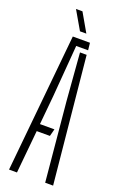

<svg xmlns="http://www.w3.org/2000/svg" viewBox="-178 -996 663 1046"><g transform="rotate(20 153.0 -473.5)"><path d="M25.5 0 104 -800H203.5L208 -758H139L115 -459L99 -290.5H183L172 -248.5H95.5L71.5 0ZM235 0 192 -460 170.5 -732H209L281 0ZM131 -840 69 -947H106.5L168 -840Z"/></g></svg>

Font: Big Shoulders Stencil Display Light
Style: Regular
Weight: 300
Designer: Patric King
Foundry: XO Type Co
Version: Version 1.000